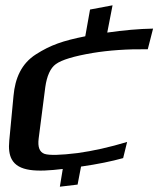

<svg xmlns="http://www.w3.org/2000/svg" viewBox="-20 -693 620 725"><path d="M273 4 286 -64C349 -73 402 -84 445 -96L460 -157C394 -137 331 -123 273 -115C208 -107 166 -106 148 -112C129 -119 122 -138 126 -170L151 -364C157 -406 170 -436 191 -451C213 -467 259 -481 330 -493C391 -503 460 -508 538 -507L558 -585C505 -584 447 -579 385 -570L405 -673L320 -657L302 -556C217 -539 171 -523 116 -488C61 -453 37 -398 31 -331L15 -162C12 -132 15 -109 24 -92C49 -45 119 -43 217 -55L206 12Z"/></svg>

Font: Gamestation Warped
Style: Italic
Weight: 400
Designer: Jonas Hecksher
Foundry: Jonas Hecksher, Playtypeª, e-types AS
Version: Version 1.003